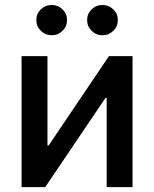

<svg xmlns="http://www.w3.org/2000/svg" viewBox="-20 -770 634 790"><path d="M525.4 0H418.9V-367.2H414.1L166 0H68.8V-539.1H175.3V-171.4H180.2L428.2 -539.1H525.4ZM401.9 -625Q375.5 -625 356.9 -643.3Q338.4 -661.6 338.4 -687.5Q338.4 -713.4 356.9 -731.4Q375.5 -749.5 401.9 -749.5Q427.7 -749.5 446.3 -731.4Q464.8 -713.4 464.8 -687.5Q464.8 -661.6 446.3 -643.3Q427.7 -625 401.9 -625ZM192.9 -625Q166.5 -625 147.9 -643.3Q129.4 -661.6 129.4 -687.5Q129.4 -713.4 147.9 -731.4Q166.5 -749.5 192.9 -749.5Q218.8 -749.5 237.3 -731.4Q255.9 -713.4 255.9 -687.5Q255.9 -661.6 237.3 -643.3Q218.8 -625 192.9 -625Z"/></svg>

Font: Inter 18pt Medium
Style: Regular
Weight: 500
Designer: Rasmus Andersson
Foundry: rsms
Version: Version 4.001;git-66647c0bb